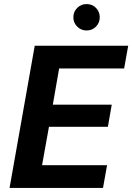

<svg xmlns="http://www.w3.org/2000/svg" viewBox="-20 -925 651 945"><path d="M27 0 151 -700H611L591 -588H271L240 -410H530L511 -301H221L187 -112H507L487 0ZM406 -775Q379 -775 360 -794Q341 -813 341 -840Q341 -867 360 -886Q379 -905 406 -905Q434 -905 452.5 -886Q471 -867 471 -840Q471 -813 452.5 -794Q434 -775 406 -775Z"/></svg>

Font: DM Sans 10pt ExtraBold
Style: Italic
Weight: 800
Italic angle: -10°
Version: Version 4.004;gftools[0.9.30]